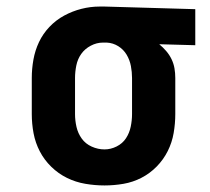

<svg xmlns="http://www.w3.org/2000/svg" viewBox="-20 -558 640 586"><path d="M299 8Q270 8 240.5 3Q211 -2 184.5 -15Q158 -28 136.5 -49Q115 -70 101.5 -96Q88 -122 82.5 -151Q77 -180 77 -210V-320Q77 -348 82 -376Q87 -404 99 -429.5Q111 -455 131 -476Q151 -497 176 -510.5Q201 -524 228.5 -531Q256 -538 284 -538Q288 -538 292 -538Q296 -538 300 -538L576 -530V-420L466 -423Q477 -414 487 -402.5Q497 -391 503.5 -377.5Q510 -364 512.5 -349.5Q515 -335 515 -320V-210Q515 -181 510 -152Q505 -123 492 -97Q479 -71 458.5 -50Q438 -29 412 -15.5Q386 -2 357 3Q328 8 299 8ZM299 -102Q318 -102 336 -111Q354 -120 364.5 -136Q375 -152 379 -171.5Q383 -191 383 -210V-320Q383 -338 379.5 -356.5Q376 -375 366.5 -391Q357 -407 341 -417Q325 -427 306 -428H300Q299 -428 297.5 -428Q296 -428 294 -428Q275 -428 257 -418.5Q239 -409 228 -393.5Q217 -378 213 -358.5Q209 -339 209 -320V-210Q209 -190 213.5 -170.5Q218 -151 229.5 -135Q241 -119 260 -110.5Q279 -102 299 -102Z"/></svg>

Font: Iosevka Curly Slab XBdEx
Style: Regular
Weight: 800
Width: 7
Monospace: yes
Designer: Belleve Invis
Foundry: Belleve Invis
Version: Version 11.0.0; ttfautohint (v1.8.3)